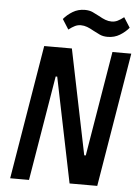

<svg xmlns="http://www.w3.org/2000/svg" viewBox="-60 -949 720 995"><g transform="rotate(5 300.0 -451.5)"><path d="M470 -774Q446 -774 429 -782Q412 -790 395 -799Q376 -810 360 -816Q344 -822 327 -822Q311 -822 296.5 -815Q282 -808 264 -794L231 -846Q250 -869 278 -886Q306 -903 341 -903Q365 -903 382 -895Q399 -887 416 -878Q435 -867 451 -861Q467 -855 484 -855Q500 -855 514.5 -862Q529 -869 547 -883L580 -831Q561 -808 533 -791Q505 -774 470 -774ZM228 -546H220L129 0H31L147 -698H291L403 -152H411L502 -698H600L484 0H340Z"/></g></svg>

Font: IBM Plex Mono Medm
Style: Italic
Weight: 500
Italic angle: -9°
Monospace: yes
Designer: Mike Abbink, Paul van der Laan, Pieter van Rosmalen
Foundry: Bold Monday
Version: Version 2.3